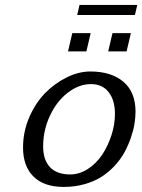

<svg xmlns="http://www.w3.org/2000/svg" viewBox="-20 -735 567 765"><path d="M71.8 0ZM71.8 0ZM501.5 -530.3ZM428.2 -603H501.5L484.4 -530.3H411.1ZM268.1 -603H341.3L324.2 -530.3H251ZM259.8 -40Q296.9 -40 330.8 -62.3Q364.7 -84.5 387.7 -119.4Q410.6 -154.3 424.3 -197Q438 -239.7 438 -280.8Q438 -335.9 412.8 -367.9Q387.7 -399.9 342.8 -399.9Q293.9 -399.9 249.5 -365.2Q205.1 -330.6 178.5 -272.9Q151.9 -215.3 151.9 -151.9Q151.9 -98.1 179 -69.1Q206.1 -40 259.8 -40ZM520 -290Q520 -266.6 515.6 -240.5Q511.2 -214.4 501 -184.8Q490.7 -155.3 475.8 -127.9Q460.9 -100.6 437.5 -75.2Q414.1 -49.8 385.5 -31.2Q356.9 -12.7 317.9 -1.5Q278.8 9.8 233.9 9.8Q155.3 9.8 113.5 -31.5Q71.8 -72.8 71.8 -147Q71.8 -210 96.4 -267.3Q121.1 -324.7 159.7 -364Q198.2 -403.3 246.1 -426.8Q293.9 -450.2 339.8 -450.2Q423.3 -450.2 471.7 -409.2Q520 -368.2 520 -290ZM296.9 -715.3H526.9L517.6 -675.3H287.6Z"/></svg>

Font: Pfennig
Style: Italic
Weight: 500
Italic angle: -13°
Version: Version 20120410 ; ttfautohint (v0.8)